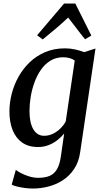

<svg xmlns="http://www.w3.org/2000/svg" viewBox="-20 -840 594 1110"><path d="M444 36.5Q436 96 408.5 137Q381 178 342 202.8Q303 227.5 258.5 238.8Q214 250 171 250Q147.5 250 123.2 246.8Q99 243.5 78.8 238.5Q58.5 233.5 47.5 227.5L71.5 142Q81.5 150.5 102.2 161.2Q123 172 149 180Q175 188 201 188Q240.5 188 267 176.8Q293.5 165.5 309.5 138.2Q325.5 111 332 63.5L351 -68Q335 -48.5 312.5 -30.5Q290 -12.5 261.5 -1.2Q233 10 199.5 10Q144 10 107.2 -16.5Q70.5 -43 52.5 -89.2Q34.5 -135.5 34.5 -195.5Q34.5 -246 47.8 -297.8Q61 -349.5 87.2 -396.5Q113.5 -443.5 152.2 -480.5Q191 -517.5 242 -539Q293 -560.5 355.5 -560.5Q386 -560.5 415.8 -553.8Q445.5 -547 466 -538.5L532 -559.5ZM412 -489.5Q399.5 -499.5 382.2 -504.2Q365 -509 345.5 -509Q304 -509 272 -489.5Q240 -470 217 -437Q194 -404 179.2 -363.5Q164.5 -323 157.5 -280Q150.5 -237 150.5 -198Q150.5 -163.5 156.2 -137Q162 -110.5 173 -92Q184 -73.5 199.8 -64.2Q215.5 -55 235 -55Q262.5 -55 286.8 -67Q311 -79 330 -98Q349 -117 360 -138ZM227 -612 194.5 -636 350.5 -819.5H415.5L508 -634.5L472 -613Q447 -643 423.5 -674.5Q400 -706 374 -738.5Q340 -706.5 302.8 -674.8Q265.5 -643 227 -612Z"/></svg>

Font: Merriweather 36pt Medium
Style: Italic
Weight: 500
Italic angle: -7.8°
Version: Version 2.101